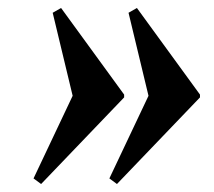

<svg xmlns="http://www.w3.org/2000/svg" viewBox="-20 -595 535 481"><path d="M273 -134 254 -148 352 -355 302 -563 323 -575 481 -358V-351ZM83 -134 64 -148 162 -355 112 -563 133 -575 291 -358V-351Z"/></svg>

Font: Platypi Medium
Style: Italic
Weight: 500
Italic angle: -13°
Designer: David Sargent
Foundry: Bolt Cutter Type
Version: Version 1.200; ttfautohint (v1.8.4.7-5d5b)